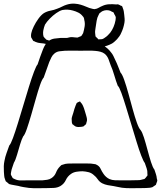

<svg xmlns="http://www.w3.org/2000/svg" viewBox="-51 -974 869 1037"><path d="M711 42Q689 42 660 42.5Q631 43 608 40Q596 38 584.5 35.5Q573 33 562 31Q547 29 531 26Q515 23 501 16Q486 8 477 -5.5Q468 -19 455 -29Q443 -40 427.5 -44Q412 -48 395 -49Q380 -49 363 -46.5Q346 -44 333 -35Q314 -22 304.5 -1.5Q295 19 275 31Q259 40 239 41Q219 42 201 42Q179 42 154 42.5Q129 43 106 41Q91 39 76 36.5Q61 34 47 30Q37 28 27.5 26.5Q18 25 9 23L-2 20Q-5 18 -11 12Q-13 10 -15.5 8.5Q-18 7 -20 5Q-21 3 -22 -0.5Q-23 -4 -24 -6Q-28 -16 -28.5 -26.5Q-29 -37 -30 -47Q-31 -62 -30.5 -76.5Q-30 -91 -27 -105Q-23 -127 -15.5 -147.5Q-8 -168 -1 -188Q7 -196 19 -228.5Q31 -261 45.5 -308Q60 -355 75.5 -407Q91 -459 105.5 -506Q120 -553 132.5 -586Q145 -619 152 -626Q159 -646 166 -667Q173 -688 181 -707Q186 -720 193.5 -732.5Q201 -745 212 -753Q226 -763 242.5 -765.5Q259 -768 275 -769Q298 -770 332.5 -769.5Q367 -769 389 -769Q408 -769 428 -768.5Q448 -768 465 -760Q477 -755 487 -746.5Q497 -738 507 -730Q518 -722 529 -712.5Q540 -703 548 -692Q556 -683 561.5 -671.5Q567 -660 572 -649Q580 -633 586.5 -616Q593 -599 600 -582Q609 -573 620 -542Q631 -511 642.5 -469Q654 -427 665.5 -385Q677 -343 688 -312Q699 -281 708 -272Q717 -261 726.5 -231Q736 -201 745.5 -165Q755 -129 764.5 -99Q774 -69 783 -58Q787 -46 791 -34Q795 -22 796 -10Q797 -6 798 -2.5Q799 1 798 4Q798 6 796.5 9Q795 12 794 15Q793 17 792.5 20Q792 23 790 25Q789 26 786 27.5Q783 29 781 31Q779 32 776.5 34Q774 36 772 37Q770 38 766 38.5Q762 39 759 40Q749 41 737 41.5Q725 42 711 42ZM731 -94Q724 -102 712 -133Q700 -164 686.5 -208.5Q673 -253 658 -302.5Q643 -352 629.5 -396.5Q616 -441 604.5 -472.5Q593 -504 585 -511Q576 -534 566.5 -566.5Q557 -599 547 -621Q542 -637 535 -654.5Q528 -672 515 -683Q505 -691 491.5 -694.5Q478 -698 465 -699Q445 -701 425 -700.5Q405 -700 385 -700Q364 -700 342.5 -700.5Q321 -701 300 -700Q285 -699 270 -697Q255 -695 243 -685Q233 -677 226.5 -664Q220 -651 215 -639Q207 -618 200 -597Q193 -576 185 -555Q176 -546 165 -514Q154 -482 142 -439Q130 -396 117.5 -353Q105 -310 94 -278Q83 -246 74 -237Q66 -222 57.5 -194Q49 -166 41 -138Q33 -110 24 -95Q20 -82 15.5 -70Q11 -58 9 -45Q9 -42 8 -38Q7 -34 8 -31Q8 -29 10 -26Q12 -23 13 -21Q14 -20 15 -17Q16 -14 18 -12Q20 -10 23.5 -9Q27 -8 30 -6Q45 1 63.5 0.5Q82 0 98 0H178Q190 -1 203.5 -3Q217 -5 227 -12Q244 -23 251.5 -42Q259 -61 272 -74Q274 -76 276 -78Q278 -80 279 -81Q281 -83 284 -83.5Q287 -84 289 -85Q302 -90 315.5 -90.5Q329 -91 342 -91H421Q431 -91 440 -90.5Q449 -90 458 -88Q461 -87 464 -87Q467 -87 469 -85Q485 -78 492 -63Q499 -48 508 -35Q521 -16 540 -7Q554 -1 570 -0.5Q586 0 601 0Q624 0 649.5 0Q675 0 697 -1Q704 -1 710 -2.5Q716 -4 723 -6Q726 -6 730 -8Q733 -10 735 -13Q737 -16 739 -18Q740 -20 741.5 -21.5Q743 -23 744 -24Q746 -26 745.5 -30.5Q745 -35 745 -37Q746 -51 741 -65Q736 -79 731 -94ZM337 -313Q337 -318 336.5 -323Q336 -328 336 -333Q337 -341 340 -349.5Q343 -358 345 -365Q348 -375 350.5 -384.5Q353 -394 357 -403Q359 -406 360.5 -411Q362 -416 364 -418Q366 -420 368.5 -421Q371 -422 373 -423Q374 -423 376.5 -424.5Q379 -426 380 -426Q382 -426 382.5 -424.5Q383 -423 384 -422Q393 -413 397 -403Q402 -392 405.5 -380Q409 -368 413 -355Q415 -348 417 -340.5Q419 -333 419 -325Q419 -321 417.5 -317Q416 -313 415 -309Q415 -305 414 -304Q413 -302 410 -300Q407 -298 405 -296Q404 -295 402.5 -293.5Q401 -292 399 -291Q397 -290 393.5 -290Q390 -290 388 -289Q381 -288 372.5 -288Q364 -288 357 -291Q353 -293 348 -297Q347 -299 344.5 -300.5Q342 -302 340 -303Q339 -304 337 -313ZM620 -894Q621 -884 622 -873.5Q623 -863 621 -851Q616 -822 604 -797Q600 -787 594 -778.5Q588 -770 581 -762Q575 -756 568.5 -750Q562 -744 554 -739Q541 -732 526.5 -727Q512 -722 496 -721Q480 -720 463.5 -724Q447 -728 430 -731Q421 -733 411.5 -734.5Q402 -736 393 -737Q386 -738 379.5 -739Q373 -740 366 -740Q355 -740 345 -736.5Q335 -733 324 -730Q309 -726 293.5 -725.5Q278 -725 262 -725Q246 -726 229.5 -730Q213 -734 196 -737Q183 -740 168.5 -741Q154 -742 140 -748Q138 -750 134 -751Q130 -752 128 -754Q126 -756 124.5 -760Q123 -764 121 -766L117 -773Q116 -778 116.5 -784.5Q117 -791 118 -795Q121 -810 131.5 -831.5Q142 -853 156.5 -873Q171 -893 186 -903Q203 -913 222 -916.5Q241 -920 258 -927Q272 -932 284.5 -938.5Q297 -945 310 -949Q333 -956 354 -954Q370 -953 385 -948.5Q400 -944 414 -938Q423 -934 431.5 -931Q440 -928 450 -926Q453 -926 456 -925Q459 -924 461 -925Q472 -926 482 -932Q492 -938 502 -942Q519 -950 538.5 -951Q558 -952 577 -950Q579 -950 582.5 -950.5Q586 -951 588 -950Q591 -949 594 -947.5Q597 -946 600 -944Q602 -943 604.5 -942.5Q607 -942 608 -940Q610 -939 610.5 -936Q611 -933 612 -931Q616 -922 617.5 -913Q619 -904 620 -894ZM398 -795Q403 -812 406 -830.5Q409 -849 404 -867Q404 -871 402 -877Q401 -880 399.5 -882Q398 -884 396 -886Q386 -899 372 -906Q358 -913 343 -917Q315 -925 286 -920Q271 -916 252.5 -903Q234 -890 217.5 -873Q201 -856 192 -841Q186 -826 183 -810Q181 -800 182 -788Q183 -786 183 -782.5Q183 -779 184 -777Q185 -775 187.5 -772.5Q190 -770 191 -768Q193 -767 195 -764.5Q197 -762 199 -760Q201 -759 205 -758Q209 -757 211 -756Q227 -750 244 -751.5Q261 -753 277 -757Q282 -759 286.5 -760.5Q291 -762 295 -764Q302 -766 309 -768.5Q316 -771 323 -772Q331 -774 339 -773.5Q347 -773 354 -772Q357 -772 360.5 -771.5Q364 -771 367 -771Q370 -772 372.5 -773Q375 -774 377 -775Q379 -776 382.5 -777Q386 -778 387 -779Q390 -781 392.5 -786Q395 -791 398 -795ZM573 -865Q573 -870 574 -875.5Q575 -881 573 -885Q572 -888 570 -891.5Q568 -895 566 -898L563 -906Q561 -908 558 -909Q555 -910 553 -911Q551 -912 548.5 -913.5Q546 -915 544 -916Q523 -923 503 -914Q501 -913 498.5 -911.5Q496 -910 494 -908Q493 -907 490.5 -905.5Q488 -904 486 -902Q483 -897 481 -892Q474 -880 471 -862Q469 -852 468 -842.5Q467 -833 465 -823Q464 -816 463 -808.5Q462 -801 463 -794Q464 -790 464 -785Q464 -780 465 -777Q466 -776 468 -774.5Q470 -773 471 -771Q473 -770 476 -766.5Q479 -763 481 -761L489 -762Q492 -762 495.5 -762Q499 -762 502 -763Q506 -764 509.5 -766.5Q513 -769 516 -771Q524 -776 531 -783Q538 -790 544 -797Q566 -826 573 -865Z"/></svg>

Font: Rubik Vinyl
Style: Regular
Weight: 400
Designer: Hubert and Fischer, NaN
Foundry: Hubert and Fischer, NaN
Version: Version 2.200